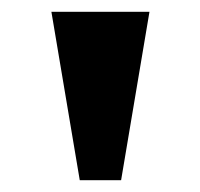

<svg xmlns="http://www.w3.org/2000/svg" viewBox="-20 -734 339 325"><path d="M115 -429H185L233 -714H67Z"/></svg>

Font: Noto Serif Hebrew SemiCondensed ExtraBold
Style: Regular
Weight: 800
Width: 4
Designer: Monotype Design Team
Foundry: Monotype Imaging Inc.
Version: Version 2.004